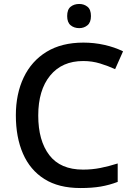

<svg xmlns="http://www.w3.org/2000/svg" viewBox="-20 -939 673 969"><path d="M400 -631Q293 -631 233 -557.5Q173 -484 173 -356Q173 -229 229 -156Q285 -83 399 -83Q445 -83 487.5 -91.5Q530 -100 574 -114V-21Q532 -5 488.5 2.5Q445 10 386 10Q276 10 204 -35.5Q132 -81 96 -163.5Q60 -246 60 -357Q60 -465 99.5 -548Q139 -631 215 -677.5Q291 -724 401 -724Q455 -724 506.5 -712.5Q558 -701 601 -680L561 -590Q526 -606 485.5 -618.5Q445 -631 400 -631ZM380 -919Q404 -919 421.5 -905Q439 -891 439 -858Q439 -826 421.5 -811.5Q404 -797 380 -797Q354 -797 336.5 -811.5Q319 -826 319 -858Q319 -891 336.5 -905Q354 -919 380 -919Z"/></svg>

Font: Noto Sans Medium
Style: Regular
Weight: 500
Designer: Monotype Design Team
Foundry: Monotype Imaging Inc.
Version: Version 2.007